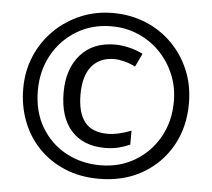

<svg xmlns="http://www.w3.org/2000/svg" viewBox="-52 -780 935 847"><g transform="rotate(5 415.5 -357.0)"><path d="M416 10Q331 10 263 -19Q195 -48 147 -98.5Q99 -149 74 -216Q49 -283 49 -358Q49 -435 77 -501.5Q105 -568 155.5 -618Q206 -668 272.5 -696Q339 -724 415 -724Q493 -724 560 -696.5Q627 -669 677 -619Q727 -569 755 -502Q783 -435 783 -355Q783 -249 736 -166.5Q689 -84 606.5 -37Q524 10 416 10ZM417 -50Q503 -50 571 -91Q639 -132 677.5 -201.5Q716 -271 716 -358Q716 -423 692.5 -478.5Q669 -534 628 -576Q587 -618 532 -641.5Q477 -665 414 -665Q327 -665 259 -623.5Q191 -582 152.5 -512Q114 -442 114 -356Q114 -262 154.5 -193.5Q195 -125 263.5 -87.5Q332 -50 417 -50ZM431 -128Q334 -128 281 -187.5Q228 -247 228 -356Q228 -461 283.5 -523.5Q339 -586 436 -586Q464 -586 497 -578.5Q530 -571 560 -556L532 -497Q506 -510 481.5 -516Q457 -522 439 -522Q374 -522 338.5 -479Q303 -436 303 -354Q303 -274 335 -232.5Q367 -191 438 -191Q461 -191 488.5 -197.5Q516 -204 541 -214V-152Q516 -141 489.5 -134.5Q463 -128 431 -128Z"/></g></svg>

Font: Noto Sans Gujarati ExtraCondensed
Style: Bold
Weight: 700
Width: 2
Designer: Jelle Bosma - Monotype Design Team, Universal Thirst
Foundry: Monotype Imaging Inc.
Version: Version 2.106; ttfautohint (v1.8.4.7-5d5b)